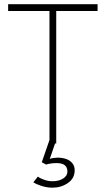

<svg xmlns="http://www.w3.org/2000/svg" viewBox="-20 -680 521 910"><path d="M214.5 -628H18.5V-660H442.5V-628H246.5V0H241L216 73Q232 67.5 252 67.2Q272 67 290.5 72.5Q309 78 321.5 92Q334 106 334 126.5Q334 165.5 301.8 187.5Q269.5 209.5 229 209.5Q203 209.5 177.8 201.5Q152.5 193.5 138 184L159.5 157Q170.5 165.5 189.8 172.2Q209 179 229 179Q259 179 279.2 166.2Q299.5 153.5 299.5 133Q299.5 93 249 93Q220.5 93 198.5 100L178 89L214.5 -16.5Z"/></svg>

Font: League Spartan ExtraLight
Style: Regular
Weight: 200
Foundry: The League of Moveable Type
Version: Version 2.002